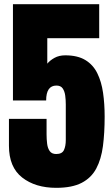

<svg xmlns="http://www.w3.org/2000/svg" viewBox="-20 -880 534 912"><path d="M247.1 12.2Q147.9 12.2 85.2 -36.9Q22.5 -85.9 22.5 -187.5V-315.4H201.2V-241.7Q201.2 -218.8 203.9 -197.3Q206.5 -175.8 216.3 -162.1Q226.1 -148.4 247.1 -148.4Q274.9 -148.4 283.7 -167.2Q292.5 -186 292.5 -215.3V-384.3Q292.5 -405.3 289.8 -425.8Q287.1 -446.3 277.8 -460Q268.6 -473.6 248 -473.6Q199.2 -473.6 199.2 -402.8H41.5V-859.9H451.2V-698.7H204.6V-577.6Q217.3 -593.3 239 -605.2Q260.7 -617.2 290 -617.2Q348.6 -617.2 385.5 -594.7Q422.4 -572.3 442.1 -532.2Q461.9 -492.2 469.5 -439.5Q477.1 -386.7 477.1 -326.2Q477.1 -248.5 469 -186.3Q460.9 -124 437.3 -79.6Q413.6 -35.2 367.9 -11.5Q322.3 12.2 247.1 12.2Z"/></svg>

Font: webenart
Style: Regular
Weight: 400
Designer: Vernon Adams
Foundry: Vernon Adams
Version: Version 2.116; ttfautohint (v1.8.3)